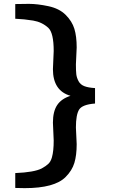

<svg xmlns="http://www.w3.org/2000/svg" viewBox="-20 -886 599 994"><path d="M258 -158 254 -251Q254 -309 276 -342Q298 -375 345 -390Q254 -416 254 -528L258 -622Q258 -716 230 -742Q197 -772 151.5 -779.5Q106 -787 59 -789V-865Q85 -866 129.5 -866Q174 -866 230.5 -854Q287 -842 320 -809Q353 -776 365 -737Q377 -698 377 -640L373 -553Q373 -519 375 -501.5Q377 -484 386.5 -466Q396 -448 416.5 -440Q437 -432 472 -430V-350Q406 -345 389.5 -318.5Q373 -292 373 -226L377 -140Q377 -82 365 -42.5Q353 -3 320 30Q263 88 108 88Q85 88 59 87V10Q157 6 196 -14Q218 -26 230.5 -38Q243 -50 249 -72Q258 -104 258 -158Z"/></svg>

Font: Halant
Style: Bold
Weight: 700
Designer: Hitesh Malaviya (Devanagari), Satya Rajpurohit (Latin)
Foundry: Indian Type Foundry
Version: Version 1.101;PS 1.0;hotconv 1.0.78;makeotf.lib2.5.61930; tt